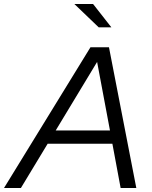

<svg xmlns="http://www.w3.org/2000/svg" viewBox="-69 -935 755 955"><path d="M-49 0 381 -700H473L609 0H531L490 -220H168L35 0ZM208 -286H478L414 -627ZM422 -799 301 -915H394L485 -799Z"/></svg>

Font: Red Hat Display VF
Style: Italic
Weight: 300
Italic angle: -12°
Designer: Pentagram, MCKL
Foundry: Pentagram, MCKL
Version: Version 1.023